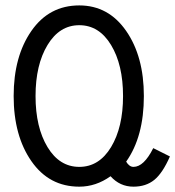

<svg xmlns="http://www.w3.org/2000/svg" viewBox="-20 -700 657 720"><path d="M617.2 -113.3Q589.8 -50.8 558.6 -25.4Q527.3 0 480.5 0Q429.7 0 394.5 -39.1Q339.8 0 277.3 0Q164.1 0 97.7 -95.7Q31.2 -191.4 31.2 -339.8Q31.2 -488.3 97.7 -584Q164.1 -679.7 277.3 -679.7Q386.7 -679.7 453.1 -584Q519.5 -488.3 519.5 -339.8Q519.5 -187.5 453.1 -93.8Q464.8 -74.2 480.5 -74.2Q519.5 -74.2 554.7 -144.5ZM277.3 -74.2Q351.6 -74.2 396.5 -148.4Q441.4 -222.7 441.4 -339.8Q441.4 -457 396.5 -531.2Q351.6 -605.5 277.3 -605.5Q203.1 -605.5 158.2 -531.2Q113.3 -457 113.3 -339.8Q113.3 -222.7 158.2 -148.4Q203.1 -74.2 277.3 -74.2Z"/></svg>

Font: 和音 by 宁静之雨，公众号njzyshare
Style: Regular
Weight: 400
Designer: Steve Matteson
Foundry: Ascender Corporation
Version: Version 6.00;June 8, 2018;FontCreator 11.0.0.2388 32-bit